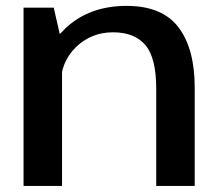

<svg xmlns="http://www.w3.org/2000/svg" viewBox="-20 -616 734 636"><path d="M58 0H185.5V-470L158 -590.5H58ZM497.5 0H625V-325.5Q625 -455 571 -525.8Q517 -596.5 399.5 -596.5Q275.5 -596.5 197.2 -522.5Q119 -448.5 119 -372L180.5 -332.5Q180.5 -410 231.2 -459.5Q282 -509 354.5 -509Q425.5 -509 461.5 -466.8Q497.5 -424.5 497.5 -322Z"/></svg>

Font: Anybody SemiExpanded Medium
Style: Regular
Weight: 500
Width: 6
Version: Version 1.113;gftools[0.9.25]